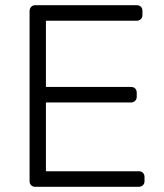

<svg xmlns="http://www.w3.org/2000/svg" viewBox="-20 -720 632 740"><path d="M537 -37V-22Q537 -12 530.5 -6Q524 0 514 0H116Q106 0 100 -6Q94 -12 94 -22V-677Q94 -687 100 -693.5Q106 -700 116 -700H506Q517 -700 523 -694Q529 -688 529 -677V-662Q529 -652 522.5 -646Q516 -640 506 -640H157V-385H484Q495 -385 501 -379Q507 -373 507 -362V-347Q507 -337 500.5 -331Q494 -325 484 -325H157V-60H514Q525 -60 531 -54Q537 -48 537 -37Z"/></svg>

Font: Rubik
Style: Regular
Weight: 300
Designer: Hubert & Fischer
Foundry: Hubert & Fischer
Version: Version 1.100